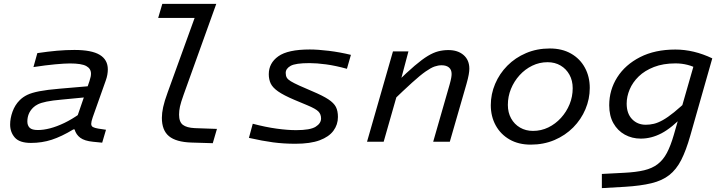

<svg xmlns="http://www.w3.org/2000/svg" viewBox="-20 -730 3724 989"><path d="M175.1 -60.2Q204 -60.2 238.2 -69.1Q272.3 -78 311.1 -96.5Q349.8 -115 391.1 -144.3L364.1 -63.5H358.1Q297 -26.6 246.5 -10.2Q195.9 6.2 139.5 6.2Q80.8 6.2 56.5 -21.3Q32.2 -48.9 32.2 -88.6Q32.2 -120.6 44.5 -154.9Q56.9 -189.3 81.6 -214Q98 -230.4 120.7 -241.4Q143.5 -252.4 182.9 -260Q222.4 -267.7 286.6 -273.1L455.7 -287.6L436 -230.2L298.8 -217Q249 -212.7 220 -206.6Q190.9 -200.5 175.6 -192.9Q160.3 -185.3 150.5 -175.5Q134.7 -159.7 127.8 -142Q120.9 -124.4 120.9 -104.2Q120.9 -83.7 132.8 -71.9Q144.6 -60.2 175.1 -60.2ZM457.7 -126.1Q453.5 -114 451.7 -106Q449.9 -97.9 449.9 -92.3Q449.9 -80.3 458.9 -75.5Q468 -70.6 486 -67.6L526 -61.6L506.4 4.9L459 0.2Q415.6 -4.1 393.7 -20.2Q371.9 -36.3 364.1 -63.5L367.6 -99.5L440.8 -312.1Q445.4 -326.1 447 -334.6Q448.7 -343.1 448.7 -350.4Q448.7 -376.6 424.2 -389.9Q399.8 -403.2 340.2 -403.2Q313.1 -403.2 264.3 -398.7Q215.4 -394.2 152.3 -384.5L172.3 -456.4Q228.3 -464.7 273.7 -468.7Q319 -472.7 363.6 -472.7Q451.9 -472.7 493.6 -447.6Q535.4 -422.5 535.4 -372.4Q535.4 -359.9 532.9 -345.3Q530.5 -330.8 524.5 -314.4Z M816 -710H1052.2L1031 -637.7H794.8ZM843.7 -254.2 1008.7 -710H1094L926 -242.5Q911.7 -202.6 907 -181.2Q902.4 -159.9 902.4 -139.4Q902.4 -102 921.9 -87Q941.5 -72 983.3 -70L1097.5 -66L1076 7.6L966.1 4.3Q886.8 1.7 850.3 -28.6Q813.8 -58.9 813.8 -123Q813.8 -147.6 820.4 -178.3Q827 -209 843.7 -254.2Z M1720.7 -127.3Q1720.7 -88.1 1697.6 -56.6Q1674.5 -25.2 1626.4 -7.3Q1578.3 10.5 1501.7 10.5Q1441.1 10.5 1386.8 3.3Q1332.5 -3.9 1262.2 -19.8L1282 -92.6Q1348.4 -75.1 1404.7 -67.4Q1460.9 -59.6 1505.3 -59.6Q1578.2 -59.6 1606 -77.2Q1633.8 -94.8 1633.8 -119.7Q1633.8 -141.6 1620.2 -155.6Q1606.6 -169.7 1562.6 -188L1496.6 -215.6Q1441.1 -239.1 1412.7 -259Q1384.3 -278.9 1374.4 -299.9Q1364.5 -321 1364.5 -347.7Q1364.5 -404.9 1413.6 -440Q1462.7 -475.1 1575.7 -475.1Q1616.9 -475.1 1674 -468.2Q1731 -461.2 1787.6 -447.4L1767 -375.6Q1708.4 -391.8 1659.8 -398.4Q1611.2 -404.9 1574.2 -404.9Q1501.9 -404.9 1476.8 -390.7Q1451.7 -376.5 1451.7 -354.3Q1451.7 -339.8 1457.2 -330.2Q1462.8 -320.5 1477.9 -311.4Q1493 -302.2 1522 -289L1587 -260.7Q1642.8 -237.2 1671.3 -218.4Q1699.8 -199.5 1710.3 -179Q1720.7 -158.5 1720.7 -127.3Z M2083.9 -465.3 2035.2 -281.9H2036.8L1956.3 0H1870.6L2004.2 -465.3ZM1993.5 -201.6 2020.6 -303.2Q2076.5 -357.8 2115.8 -391.3Q2155.1 -424.8 2184 -442.1Q2212.9 -459.4 2237.8 -465.7Q2262.8 -472.1 2289.5 -472.1Q2338.4 -472.1 2368 -446.4Q2397.6 -420.7 2397.6 -375.8Q2397.6 -363.9 2394.4 -345.5Q2391.2 -327 2382.8 -297.3L2297 0H2211.4L2296 -294.5Q2302.2 -316.7 2304.2 -328.7Q2306.3 -340.7 2306.3 -348.9Q2306.3 -371.1 2292.5 -382.5Q2278.8 -393.8 2254.7 -393.8Q2237.1 -393.8 2218.6 -387.4Q2200 -381 2172.6 -361.9Q2145.1 -342.8 2102.6 -304.3Q2060 -265.8 1993.5 -201.6Z M2812 -480.3Q2875.3 -480.3 2921.5 -453.9Q2967.8 -427.5 2992.8 -381.3Q3017.9 -335.2 3017.9 -277Q3017.9 -220 2995.6 -167.4Q2973.4 -114.8 2932.7 -73.6Q2891.9 -32.5 2836.2 -8.7Q2780.4 15 2714 15Q2651 15 2605 -11.4Q2558.9 -37.8 2533.5 -83.9Q2508.1 -130.1 2508.1 -188.2Q2508.1 -245.3 2530.4 -297.8Q2552.6 -350.4 2593.3 -391.6Q2634.1 -432.8 2689.8 -456.5Q2745.6 -480.3 2812 -480.3ZM2725.5 -55.7Q2767.5 -55.7 2804.4 -73.6Q2841.3 -91.6 2869.7 -122.8Q2898 -154 2914 -193.1Q2930 -232.3 2930 -275.6Q2930 -315 2913.3 -345.1Q2896.7 -375.2 2867.6 -392.4Q2838.5 -409.6 2800.5 -409.6Q2758.5 -409.6 2721.6 -391.6Q2684.7 -373.7 2656.3 -342.5Q2628 -311.3 2612 -272.1Q2596 -233 2596 -189.6Q2596 -150.3 2612.7 -120.2Q2629.3 -90 2658.8 -72.8Q2688.2 -55.7 2725.5 -55.7Z M3450.9 -35.5 3564.2 -430.3 3626.2 -429.4H3649L3535.7 -31.4Q3514 45.1 3488.9 94.3Q3463.7 143.5 3427.3 171.9Q3391 200.4 3335.5 213.8Q3280 227.3 3198 232.3L3080.2 239V166L3195.7 160Q3256.5 157 3297.9 147.1Q3339.2 137.3 3367.5 115.7Q3395.9 94 3415.2 57.6Q3434.5 21.2 3450.9 -35.5ZM3581 -371.1Q3553.1 -387.8 3522.6 -395.6Q3492.2 -403.5 3459.7 -403.5Q3396 -403.5 3348.5 -384.9Q3301.1 -366.4 3270 -336.3Q3238.9 -306.1 3223.4 -269.3Q3208 -232.5 3208 -196.3Q3208 -145.2 3235.8 -116.3Q3263.6 -87.4 3306.4 -87.4Q3327.3 -87.4 3348.4 -92.4Q3369.4 -97.4 3394.5 -111.5Q3419.6 -125.5 3452.7 -152.2Q3485.9 -179 3531.3 -222.5L3506 -139.5Q3440.1 -71 3387.7 -43.5Q3335.3 -16 3280.6 -16Q3235.5 -16 3198.3 -36.5Q3161.2 -57.1 3139.7 -95.3Q3118.1 -133.6 3118.1 -187.7Q3118.1 -266.6 3159.4 -331.7Q3200.7 -396.8 3277.2 -435.8Q3353.7 -474.8 3458.8 -474.8Q3554 -474.8 3649 -429.4Z"/></svg>

Font: Intel One Mono Light
Style: Italic
Weight: 300
Italic angle: -16°
Monospace: yes
Designer: Fred Shallcrass
Foundry: Frere-Jones Type LLC
Version: Version 1.004